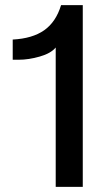

<svg xmlns="http://www.w3.org/2000/svg" viewBox="-20 -732 401 752"><path d="M304.2 0H198.2V-545.9Q179.2 -522.9 135.7 -510.5Q92.3 -498 53.2 -498H29.8V-577.1Q106.9 -581.1 153.1 -613.5Q199.2 -646 219.2 -711.9H304.2Z"/></svg>

Font: Creato Display Medium
Style: Regular
Weight: 500
Version: Version 1.000